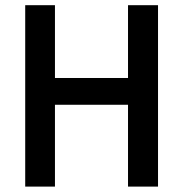

<svg xmlns="http://www.w3.org/2000/svg" viewBox="-20 -690 692 725"><path d="M75.2 -670.4H187.5V-395.5H463.4V-670.4H576.7V14.6H463.4V-294.4H187.5V14.6H75.2Z"/></svg>

Font: Pyidaungsu
Style: Bold
Weight: 700
Designer: Sun Tun
Foundry: MCF
Version: Version 2.005 July 4, 2018; ttfautohint (v1.8.1)